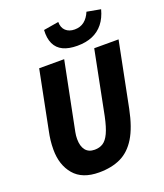

<svg xmlns="http://www.w3.org/2000/svg" viewBox="-156 -961 916 1075"><g transform="rotate(-20 302.0 -423.0)"><path d="M248 12Q148 12 99 -46Q50 -104 50 -195Q50 -224 53 -250Q56 -276 62 -304L131 -651H280L207 -286Q203 -266 199 -246Q195 -226 195 -206Q195 -163 213.5 -139.5Q232 -116 268 -116Q297 -116 318 -129.5Q339 -143 355 -177Q371 -211 384 -273L459 -651H604L527 -265Q506 -161 469 -100.5Q432 -40 377.5 -14Q323 12 248 12ZM376 -696Q325 -696 291.5 -712Q258 -728 242.5 -761Q227 -794 230 -843L320 -858Q320 -824 340 -805.5Q360 -787 393 -787Q427 -787 450.5 -805.5Q474 -824 488 -858L570 -843Q557 -794 531 -761.5Q505 -729 466.5 -712.5Q428 -696 376 -696Z"/></g></svg>

Font: Source Code Pro ExtraBold
Style: Italic
Weight: 800
Italic angle: -11°
Monospace: yes
Designer: Paul D. Hunt, Teo Tuominen
Foundry: Adobe Systems Incorporated
Version: Version 1.016;hotconv 1.0.116;makeotfexe 2.5.65601